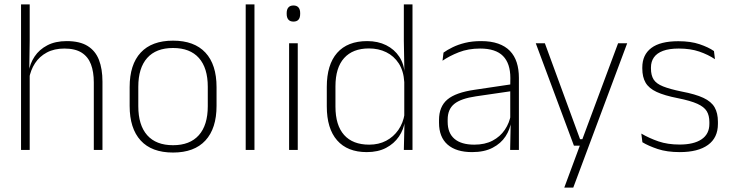

<svg xmlns="http://www.w3.org/2000/svg" viewBox="-20 -684 3336 876"><path d="M447.5 0H408V-308Q408 -356 395 -390.5Q382 -425 352.5 -443.8Q323 -462.5 273.5 -462.5Q227.5 -462.5 193.8 -444.5Q160 -426.5 139.8 -395.5Q119.5 -364.5 112.5 -324L99 -356H111Q116.5 -394 137.8 -426Q159 -458 195.8 -477.2Q232.5 -496.5 284.5 -496.5Q344 -496.5 379.8 -474.2Q415.5 -452 431.5 -410.8Q447.5 -369.5 447.5 -311.5ZM115.5 0H76V-664H115.5V-498.5L113.5 -359L115.5 -355Z M769.5 12Q672 12 621.8 -43Q571.5 -98 571.5 -201V-286.5Q571.5 -389.5 622 -444Q672.5 -498.5 769.5 -498.5Q866.5 -498.5 917.2 -444Q968 -389.5 968 -286.5V-201Q968 -98 917.2 -43Q866.5 12 769.5 12ZM769.5 -21.5Q846.5 -21.5 887.2 -67.2Q928 -113 928 -199.5V-288Q928 -374 887.5 -419.5Q847 -465 769.5 -465Q692 -465 651.5 -419.5Q611 -374 611 -288V-199.5Q611 -113 651.5 -67.2Q692 -21.5 769.5 -21.5Z M1141 0H1101V-664H1141Z M1338.5 0H1299V-486.5H1338.5ZM1319 -585.5Q1303.5 -585.5 1295.8 -594.5Q1288 -603.5 1288 -620.5V-624.5Q1288 -641 1295.8 -650Q1303.5 -659 1319 -659Q1334 -659 1341.8 -650Q1349.5 -641 1349.5 -624.5V-620.5Q1349.5 -603 1341.8 -594.2Q1334 -585.5 1319 -585.5Z M1653.5 10Q1565 10 1518 -43.8Q1471 -97.5 1471 -199V-287.5Q1471 -389 1518.2 -442.8Q1565.5 -496.5 1655.5 -496.5Q1704 -496.5 1741.8 -477.8Q1779.5 -459 1801.8 -425.2Q1824 -391.5 1826.5 -345.5H1839.5L1824.5 -309.5Q1821.5 -360.5 1799.5 -394.5Q1777.5 -428.5 1742.2 -445.8Q1707 -463 1663.5 -463Q1589.5 -463 1550 -419Q1510.5 -375 1510.5 -290V-197.5Q1510.5 -112.5 1550 -68.2Q1589.5 -24 1664.5 -24Q1708 -24 1741.8 -41.8Q1775.5 -59.5 1797.5 -91.2Q1819.5 -123 1826 -164.5L1839 -132.5H1827.5Q1822 -93 1800 -60.8Q1778 -28.5 1741.2 -9.2Q1704.5 10 1653.5 10ZM1862 0H1822.5L1825.5 -126.5L1824.5 -140V-347L1825 -359L1822.5 -497.5V-664H1862Z M2347.5 0H2307.5L2310 -125L2308 -131.5V-290L2308.5 -328Q2308.5 -394.5 2275 -428.5Q2241.5 -462.5 2170.5 -462.5Q2116.5 -462.5 2073.2 -445.5Q2030 -428.5 1999 -407L2003.5 -444Q2020 -456 2044.8 -468.2Q2069.5 -480.5 2102 -488.5Q2134.5 -496.5 2175 -496.5Q2220 -496.5 2252.8 -485Q2285.5 -473.5 2306.5 -451.8Q2327.5 -430 2337.5 -399Q2347.5 -368 2347.5 -328.5ZM2134 10Q2061.5 10 2022.2 -24.2Q1983 -58.5 1983 -124V-136.5Q1983 -197.5 2021 -229.8Q2059 -262 2146 -274.5L2317.5 -300L2319.5 -269L2151.5 -244.5Q2083 -234.5 2052.8 -210Q2022.5 -185.5 2022.5 -138.5V-128Q2022.5 -77 2053.5 -50.5Q2084.5 -24 2144 -24Q2192.5 -24 2227.2 -42.2Q2262 -60.5 2283.2 -91.8Q2304.5 -123 2311 -162L2321.5 -131H2312.5Q2307.5 -94 2286.5 -61.8Q2265.5 -29.5 2227.5 -9.8Q2189.5 10 2134 10Z M2626.5 -49H2654L2633.5 -39.5L2800 -486.5H2841.5L2595.5 172H2554.5L2631 -34.5L2646.5 -19.5H2598.5L2424.5 -486.5H2466Z M3081.5 10Q3023 10 2980.5 -4.2Q2938 -18.5 2911 -35L2906 -74.5Q2942 -53.5 2984 -39Q3026 -24.5 3081 -24.5Q3145.5 -24.5 3181 -48.5Q3216.5 -72.5 3216.5 -119V-127Q3216.5 -157 3204.5 -176.8Q3192.5 -196.5 3161.5 -210.5Q3130.5 -224.5 3073 -236Q3011.5 -248 2976 -264.5Q2940.5 -281 2925.5 -306.8Q2910.5 -332.5 2910.5 -371.5V-376Q2910.5 -434 2951.5 -465Q2992.5 -496 3075 -496Q3131.5 -496 3172 -482.2Q3212.5 -468.5 3237.5 -451L3242 -414Q3210.5 -435 3170.2 -448.8Q3130 -462.5 3077 -462.5Q3033 -462.5 3005 -452Q2977 -441.5 2963.5 -422.2Q2950 -403 2950 -376V-371.5Q2950 -340.5 2962.2 -321.2Q2974.5 -302 3005.2 -289.8Q3036 -277.5 3089.5 -266.5Q3153 -254.5 3189.2 -237.5Q3225.5 -220.5 3240.5 -194.2Q3255.5 -168 3255.5 -128.5V-118.5Q3255.5 -55.5 3210.2 -22.8Q3165 10 3081.5 10Z"/></svg>

Font: Anek Devanagari Medium ExtraLight
Style: Regular
Weight: 250
Version: Version 1.003